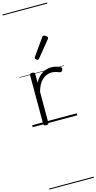

<svg xmlns="http://www.w3.org/2000/svg" viewBox="-246 -1194 943 1877"><g transform="rotate(-15 225.5 -255.0)"><path d="M132 15Q119 15 113 10.5Q107 6 107 -4V-496Q107 -506 113 -510.5Q119 -515 132 -515Q146 -515 152.5 -510.5Q159 -506 159 -496V-407Q174 -438 193.5 -459Q213 -480 235 -493.5Q257 -507 280 -513Q303 -519 324 -519Q352 -519 378 -511.5Q404 -504 418 -495Q426 -490 427.5 -483Q429 -476 422 -463Q417 -453 410 -450.5Q403 -448 394 -451Q381 -456 360.5 -462.5Q340 -469 316 -469Q291 -469 267.5 -460Q244 -451 223 -432.5Q202 -414 186 -385Q170 -356 159 -316V-4Q159 6 152.5 10.5Q146 15 132 15ZM221 -623Q214 -623 204 -631Q194 -639 194 -647Q194 -649 195.5 -651.5Q197 -654 199 -659L318 -827Q322 -833 325.5 -835Q329 -837 335 -837Q341 -837 349.5 -832Q358 -827 364.5 -820.5Q371 -814 371 -807Q371 -803 369.5 -800Q368 -797 365 -793L234 -632Q228 -623 221 -623ZM0 621H451V631H0ZM0 -20H451V0H0ZM0 -505H451V-500H0ZM0 -1141H451V-1131H0Z"/></g></svg>

Font: Playwrite BR Guides
Style: Regular
Weight: 400
Designer: Veronika Burian, José Scaglione
Foundry: TypeTogether
Version: Version 1.003